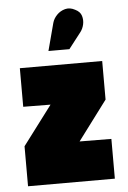

<svg xmlns="http://www.w3.org/2000/svg" viewBox="-53 -774 541 813"><g transform="rotate(-5 217.5 -367.5)"><path d="M310 -630Q321 -644 325 -662.5Q329 -681 323.5 -699Q318 -717 297 -727Q275 -739 254.5 -733.5Q234 -728 219.5 -713Q205 -698 200 -680L169 -563H258ZM392 -501H42V-337L158 -336L33 -170V0H402V-169L267 -170L392 -337Z"/></g></svg>

Font: Advent Pro Black
Style: Regular
Weight: 900
Version: Version 3.000